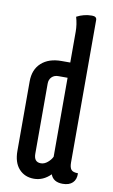

<svg xmlns="http://www.w3.org/2000/svg" viewBox="-82 -741 467 795"><g transform="rotate(10 151.0 -343.5)"><path d="M184 -426H145Q128 -426 117.5 -415.5Q107 -405 107 -388V-93Q107 -58 136 -58Q151 -58 164.5 -69.5Q178 -81 184 -94ZM184 -620Q184 -650 175 -681Q205 -697 239 -697Q259 -697 259 -682V-83Q259 -62 266.5 -53Q274 -44 295 -44Q296 -18 281.5 -4Q267 10 240 10Q200 10 189 -21Q158 10 119 10Q80 10 56 -16.5Q32 -43 32 -92V-384Q32 -434 63 -462Q94 -490 147 -490H184Z"/></g></svg>

Font: Medula One
Style: Regular
Weight: 400
Designer: Luciano Vergara
Foundry: Luciano Vergara
Version: Version 1.002